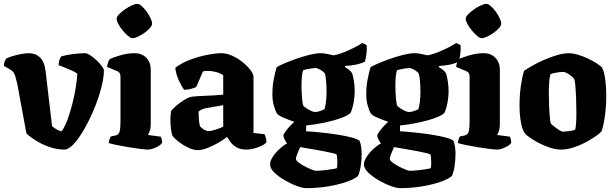

<svg xmlns="http://www.w3.org/2000/svg" viewBox="-35 -776 3195 996"><path d="M299 0Q260 0 221.5 -13.5Q183 -27 151.5 -46.5Q120 -66 102 -84L54 -344Q50 -361 43.5 -383Q37 -405 17 -416L-15 -434Q-15 -445 -11 -455.5Q-7 -466 -3 -472Q7 -478 28.5 -484.5Q50 -491 74 -495.5Q98 -500 114 -500Q149 -500 172.5 -478Q196 -456 202 -403L235 -122Q242 -115 256.5 -106Q271 -97 285 -95Q302 -119 316 -157.5Q330 -196 341 -240Q352 -284 358.5 -325Q365 -366 366 -394Q354 -403 334.5 -411.5Q315 -420 297 -427Q279 -434 269 -438Q269 -453 273.5 -465Q278 -477 282 -483Q297 -488 320.5 -492Q344 -496 367.5 -498Q391 -500 406 -500Q417 -500 433.5 -489Q450 -478 466 -463Q482 -448 493 -433.5Q504 -419 504 -411Q504 -372 490 -319Q476 -266 453 -210.5Q430 -155 402.5 -107Q375 -59 348 -29.5Q321 0 299 0Z M732 0Q721 0 693 -3.5Q665 -7 631.5 -12.5Q598 -18 569.5 -24Q541 -30 529 -34Q529 -42 532.5 -52Q536 -62 539 -68L563 -73Q579 -76 584.5 -90.5Q590 -105 590 -153V-379Q590 -400 573 -407L520 -429Q522 -443 526.5 -454.5Q531 -466 535 -470Q552 -478 589 -489Q626 -500 663 -500Q701 -500 724 -476Q747 -452 747 -414V-133Q747 -112 742 -97Q737 -82 732 -76L799 -67Q801 -63 803.5 -54Q806 -45 806 -35Q799 -23 774.5 -11.5Q750 0 732 0ZM652 -578Q643 -578 629.5 -589.5Q616 -601 602 -617.5Q588 -634 579 -651Q570 -668 570 -679Q570 -689 582.5 -702Q595 -715 613 -727.5Q631 -740 648.5 -748Q666 -756 677 -756Q687 -756 700 -744.5Q713 -733 725.5 -716Q738 -699 746 -681.5Q754 -664 754 -653Q754 -644 743 -631Q732 -618 715 -606Q698 -594 681 -586Q664 -578 652 -578Z M991 3Q969 3 941 -10.5Q913 -24 890 -42Q867 -60 859 -73Q849 -106 849 -154Q849 -167 850 -179Q851 -191 853 -201Q862 -213 880.5 -228.5Q899 -244 919 -256.5Q939 -269 950 -272Q960 -275 988 -277Q1016 -279 1047 -280Q1059 -280 1062.5 -280.5Q1066 -281 1070 -281Q1074 -281 1085 -282Q1096 -283 1123 -285V-386Q1106 -397 1085.5 -402.5Q1065 -408 1044 -408Q1030 -408 1018 -406L983 -325Q976 -321 959.5 -316Q943 -311 920 -310Q909 -325 894 -356Q879 -387 874 -424Q906 -449 951 -466Q996 -483 1040 -491.5Q1084 -500 1113 -500Q1140 -500 1169 -487Q1198 -474 1223 -454Q1248 -434 1264 -413Q1280 -392 1280 -377V-86L1337 -80Q1340 -75 1343.5 -63.5Q1347 -52 1347 -38Q1338 -27 1319.5 -18.5Q1301 -10 1280.5 -5Q1260 0 1244 0Q1214 0 1194.5 -10.5Q1175 -21 1163 -36.5Q1151 -52 1143 -66Q1125 -51 1097 -35Q1069 -19 1040.5 -8Q1012 3 991 3ZM1048 -96Q1060 -96 1083.5 -103.5Q1107 -111 1123 -119V-231Q1115 -229 1104 -227Q1093 -225 1080 -223Q1055 -219 1032 -214.5Q1009 -210 995 -197Q995 -184 996.5 -160.5Q998 -137 1002 -122Q1008 -113 1022 -104.5Q1036 -96 1048 -96Z M1553 -125V-95Q1563 -95 1590.5 -92.5Q1618 -90 1654 -86Q1690 -82 1726 -76Q1762 -70 1790.5 -62.5Q1819 -55 1830 -46Q1836 -33 1838.5 -13.5Q1841 6 1841 21Q1841 55 1836 87Q1831 119 1822 137Q1804 153 1762.5 167.5Q1721 182 1666 191Q1611 200 1552 200Q1536 200 1505.5 189Q1475 178 1443 159.5Q1411 141 1388.5 119.5Q1366 98 1366 77Q1366 59 1380 37.5Q1394 16 1414.5 -3Q1435 -22 1454 -32Q1448 -40 1441.5 -52.5Q1435 -65 1435 -74Q1435 -78 1444 -91Q1453 -104 1466.5 -119Q1480 -134 1492 -144Q1463 -154 1436 -165.5Q1409 -177 1402 -187Q1395 -197 1386.5 -225Q1378 -253 1378 -284Q1378 -330 1385.5 -367Q1393 -404 1400 -427Q1410 -434 1437.5 -446Q1465 -458 1500.5 -470.5Q1536 -483 1570 -491.5Q1604 -500 1627 -500Q1643 -500 1661 -496.5Q1679 -493 1695 -489Q1716 -492 1745.5 -503.5Q1775 -515 1802.5 -529Q1830 -543 1845 -553L1867 -542Q1869 -522 1866 -497.5Q1863 -473 1858 -456Q1834 -445 1807.5 -440Q1781 -435 1755 -434V-428Q1762 -424 1773.5 -415.5Q1785 -407 1792 -395Q1797 -379 1801 -354Q1805 -329 1805 -306Q1805 -272 1798.5 -239.5Q1792 -207 1783 -190Q1772 -178 1736 -164.5Q1700 -151 1651.5 -140.5Q1603 -130 1553 -125ZM1599 -195Q1612 -195 1625.5 -200Q1639 -205 1648 -209Q1653 -223 1656 -247.5Q1659 -272 1659 -300Q1659 -330 1656.5 -358.5Q1654 -387 1649 -396Q1647 -400 1638 -406.5Q1629 -413 1619 -418Q1609 -423 1604 -423Q1593 -423 1574 -420Q1555 -417 1538 -412Q1533 -401 1531 -379Q1529 -357 1529 -331Q1529 -297 1532 -265Q1535 -233 1539 -227Q1543 -222 1555 -214Q1567 -206 1579.5 -200.5Q1592 -195 1599 -195ZM1604 110Q1624 110 1657 106Q1690 102 1712 97Q1714 92 1714.5 83.5Q1715 75 1715 67Q1715 56 1714 44Q1713 32 1711 25Q1709 23 1691 18.5Q1673 14 1647 9Q1621 4 1594.5 -0.5Q1568 -5 1548 -8.5Q1528 -12 1522 -13Q1515 2 1507.5 21Q1500 40 1500 48Q1500 56 1513.5 66.5Q1527 77 1546 87Q1565 97 1581.5 103.5Q1598 110 1604 110Z M2040 -125V-95Q2050 -95 2077.5 -92.5Q2105 -90 2141 -86Q2177 -82 2213 -76Q2249 -70 2277.5 -62.5Q2306 -55 2317 -46Q2323 -33 2325.5 -13.5Q2328 6 2328 21Q2328 55 2323 87Q2318 119 2309 137Q2291 153 2249.5 167.5Q2208 182 2153 191Q2098 200 2039 200Q2023 200 1992.5 189Q1962 178 1930 159.5Q1898 141 1875.5 119.5Q1853 98 1853 77Q1853 59 1867 37.5Q1881 16 1901.5 -3Q1922 -22 1941 -32Q1935 -40 1928.5 -52.5Q1922 -65 1922 -74Q1922 -78 1931 -91Q1940 -104 1953.5 -119Q1967 -134 1979 -144Q1950 -154 1923 -165.5Q1896 -177 1889 -187Q1882 -197 1873.5 -225Q1865 -253 1865 -284Q1865 -330 1872.5 -367Q1880 -404 1887 -427Q1897 -434 1924.5 -446Q1952 -458 1987.5 -470.5Q2023 -483 2057 -491.5Q2091 -500 2114 -500Q2130 -500 2148 -496.5Q2166 -493 2182 -489Q2203 -492 2232.5 -503.5Q2262 -515 2289.5 -529Q2317 -543 2332 -553L2354 -542Q2356 -522 2353 -497.5Q2350 -473 2345 -456Q2321 -445 2294.5 -440Q2268 -435 2242 -434V-428Q2249 -424 2260.5 -415.5Q2272 -407 2279 -395Q2284 -379 2288 -354Q2292 -329 2292 -306Q2292 -272 2285.5 -239.5Q2279 -207 2270 -190Q2259 -178 2223 -164.5Q2187 -151 2138.5 -140.5Q2090 -130 2040 -125ZM2086 -195Q2099 -195 2112.5 -200Q2126 -205 2135 -209Q2140 -223 2143 -247.5Q2146 -272 2146 -300Q2146 -330 2143.5 -358.5Q2141 -387 2136 -396Q2134 -400 2125 -406.5Q2116 -413 2106 -418Q2096 -423 2091 -423Q2080 -423 2061 -420Q2042 -417 2025 -412Q2020 -401 2018 -379Q2016 -357 2016 -331Q2016 -297 2019 -265Q2022 -233 2026 -227Q2030 -222 2042 -214Q2054 -206 2066.5 -200.5Q2079 -195 2086 -195ZM2091 110Q2111 110 2144 106Q2177 102 2199 97Q2201 92 2201.5 83.5Q2202 75 2202 67Q2202 56 2201 44Q2200 32 2198 25Q2196 23 2178 18.5Q2160 14 2134 9Q2108 4 2081.5 -0.5Q2055 -5 2035 -8.5Q2015 -12 2009 -13Q2002 2 1994.5 21Q1987 40 1987 48Q1987 56 2000.5 66.5Q2014 77 2033 87Q2052 97 2068.5 103.5Q2085 110 2091 110Z M2543 0Q2532 0 2504 -3.5Q2476 -7 2442.5 -12.5Q2409 -18 2380.5 -24Q2352 -30 2340 -34Q2340 -42 2343.5 -52Q2347 -62 2350 -68L2374 -73Q2390 -76 2395.5 -90.5Q2401 -105 2401 -153V-379Q2401 -400 2384 -407L2331 -429Q2333 -443 2337.5 -454.5Q2342 -466 2346 -470Q2363 -478 2400 -489Q2437 -500 2474 -500Q2512 -500 2535 -476Q2558 -452 2558 -414V-133Q2558 -112 2553 -97Q2548 -82 2543 -76L2610 -67Q2612 -63 2614.5 -54Q2617 -45 2617 -35Q2610 -23 2585.5 -11.5Q2561 0 2543 0ZM2463 -578Q2454 -578 2440.5 -589.5Q2427 -601 2413 -617.5Q2399 -634 2390 -651Q2381 -668 2381 -679Q2381 -689 2393.5 -702Q2406 -715 2424 -727.5Q2442 -740 2459.5 -748Q2477 -756 2488 -756Q2498 -756 2511 -744.5Q2524 -733 2536.5 -716Q2549 -699 2557 -681.5Q2565 -664 2565 -653Q2565 -644 2554 -631Q2543 -618 2526 -606Q2509 -594 2492 -586Q2475 -578 2463 -578Z M2874 0Q2848 0 2818 -10Q2788 -20 2760 -34.5Q2732 -49 2712.5 -63Q2693 -77 2687 -85Q2673 -106 2666.5 -146Q2660 -186 2660 -229Q2660 -284 2667.5 -334Q2675 -384 2684 -409Q2697 -418 2723.5 -433.5Q2750 -449 2784 -464Q2818 -479 2853 -489.5Q2888 -500 2917 -500Q2935 -500 2960 -493Q2985 -486 3011 -474Q3037 -462 3058 -449Q3079 -436 3089 -424Q3100 -401 3105 -361.5Q3110 -322 3110 -281Q3110 -226 3103 -174.5Q3096 -123 3085 -94Q3074 -82 3051 -66.5Q3028 -51 2998.5 -35.5Q2969 -20 2936.5 -10Q2904 0 2874 0ZM2885 -93Q2893 -93 2914.5 -95.5Q2936 -98 2948 -103Q2952 -112 2953.5 -137.5Q2955 -163 2955 -194Q2955 -228 2953.5 -266Q2952 -304 2949.5 -332.5Q2947 -361 2944 -365Q2941 -371 2930.5 -380Q2920 -389 2907.5 -396Q2895 -403 2884 -403Q2873 -403 2852.5 -399.5Q2832 -396 2821 -392Q2817 -383 2814.5 -356Q2812 -329 2812 -296Q2812 -262 2813.5 -226.5Q2815 -191 2817.5 -165.5Q2820 -140 2822 -136Q2824 -133 2836.5 -122.5Q2849 -112 2863.5 -102.5Q2878 -93 2885 -93Z"/></svg>

Font: Texturina 72pt Black
Style: Regular
Weight: 900
Designer: Guillermo Torres Carreño
Foundry: Omnibus-Type
Version: Version 1.002; ttfautohint (v1.8.3)